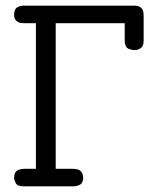

<svg xmlns="http://www.w3.org/2000/svg" viewBox="-20 -659 565 679"><path d="M30 -30Q30 -41 33.5 -47.5Q37 -54 43 -57Q49 -60 55 -61Q61 -62 65 -62H107V-577H68Q63 -577 56.5 -577.5Q50 -578 44 -581Q38 -584 34 -590Q30 -596 30 -607Q30 -626 40 -632.5Q50 -639 64 -639H454Q467 -639 474 -635Q481 -631 484 -625Q487 -619 487.5 -612.5Q488 -606 488 -602V-516Q488 -496 478 -489Q468 -482 457 -482H455Q445 -482 433.5 -487Q422 -492 421 -515V-577H177V-62H241Q261 -61 267.5 -51.5Q274 -42 274 -31Q274 -12 263 -6Q252 0 238 0H64Q42 0 36 -11Q30 -22 30 -30Z"/></svg>

Font: CMU Typewriter Custom
Style: Regular
Weight: 500
Monospace: yes
Version: Version 0.7.0